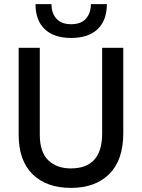

<svg xmlns="http://www.w3.org/2000/svg" viewBox="-20 -907 692 936"><path d="M478 -256V-674H581V-258Q581 -127 513 -59Q445 9 326 9Q207 9 139 -57.5Q71 -124 71 -250V-674H174V-251Q174 -165 215.5 -125.5Q257 -86 325 -86Q478 -86 478 -256ZM153 -887H231Q231 -843 255 -816Q279 -789 327 -789Q375 -789 399 -816Q423 -843 423 -887H501Q501 -808 456 -765Q411 -722 327 -722Q243 -722 198 -765Q153 -808 153 -887Z"/></svg>

Font: Hind Medium
Style: Regular
Weight: 500
Designer: Manushi Parikh, Satya Rajpurohit
Foundry: Indian Type Foundry
Version: Version 1.201;PS 1.0;hotconv 1.0.78;makeotf.lib2.5.61930; tt